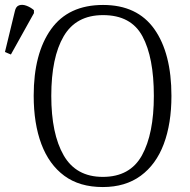

<svg xmlns="http://www.w3.org/2000/svg" viewBox="-84 -745 766 775"><path d="M331 10Q237 10 175.5 -35.5Q114 -81 83 -163.5Q52 -246 52 -359Q52 -529 122 -627Q192 -725 332 -725Q470 -725 539 -627.5Q608 -530 608 -358Q608 -246 577 -163.5Q546 -81 484 -35.5Q422 10 331 10ZM331 -31Q441 -31 489 -118Q537 -205 537 -358Q537 -513 491 -598.5Q445 -684 332 -684Q223 -684 173 -598.5Q123 -513 123 -358Q123 -205 173 -118Q223 -31 331 -31ZM-40 -525 -64 -535 -24 -700Q-20 -719 -7 -723.5Q6 -728 22.5 -722Q39 -716 53 -704V-692Z"/></svg>

Font: Noto Serif SemiCondensed Light
Style: Regular
Weight: 300
Width: 4
Designer: Monotype Design Team
Foundry: Monotype Imaging Inc.
Version: Version 2.013